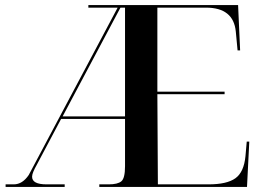

<svg xmlns="http://www.w3.org/2000/svg" viewBox="-20 -734 1039 754"><path d="M2 0H234V-10H163Q106 -10 106 -40Q106 -48 111 -60Q116 -72 124 -86L220 -267H471V-81Q471 -34 456.5 -22Q442 -10 407 -10H370V0H950L959 -178H949L944 -121Q938 -58 904.5 -34Q871 -10 799 -10H600L598 -364H862V-374H598V-704H789Q897 -704 906 -610L913 -536H923L915 -714H327V-704H442L93 -47Q68 -10 34 -10H2ZM226 -277 453 -704H471V-277Z"/></svg>

Font: Noto Serif Display Semi
Style: Regular
Weight: 600
Designer: Monotype Design Team
Foundry: Monotype Imaging Inc.
Version: Version 1.900